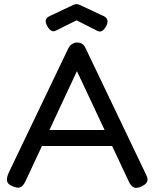

<svg xmlns="http://www.w3.org/2000/svg" viewBox="-20 -893 744 926"><path d="M683 -54Q691 -39 691.5 -28.5Q692 -18 685 -9.5Q678 -1 663 6Q639 17 625.5 11Q612 5 601 -18L351 -550L103 -19Q92 4 78.5 10Q65 16 40 5Q25 -1 18.5 -10Q12 -19 13.5 -32Q15 -45 23 -62L310 -661Q316 -673 327.5 -680.5Q339 -688 352 -688Q361 -688 369 -685Q377 -682 383 -676Q389 -670 393 -660ZM163 -189 197 -266H507L540 -189ZM349 -873Q354 -873 357.5 -872Q361 -871 365 -869L472 -819Q492 -812 497 -799Q502 -786 492 -767Q483 -750 472.5 -744Q462 -738 450 -744L349 -795L249 -745Q237 -739 226.5 -745.5Q216 -752 207 -769Q197 -788 202 -799.5Q207 -811 227 -819L333 -869Q337 -871 340.5 -872Q344 -873 349 -873Z"/></svg>

Font: Fredoka Light
Style: Regular
Weight: 400
Version: Version 2.001